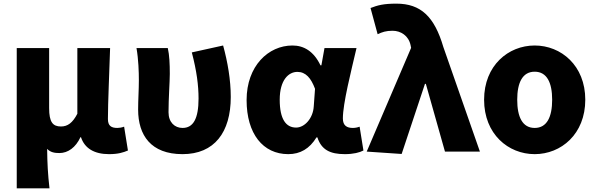

<svg xmlns="http://www.w3.org/2000/svg" viewBox="-20 -833 3275 1055"><path d="M72 202H252C243 124 240 66 239 -15C257 4 280 8 306 8C354 8 396 -23 422 -79H425C445 -18 498 14 579 14C629 14 657 5 683 -6L662 -137C649 -132 635 -130 625 -130C592 -130 573 -141 573 -179C573 -269 581 -439 585 -569H405V-208C379 -158 352 -138 315 -138C270 -138 250 -162 250 -239V-569H72Z M983 14C1158 14 1248 -106 1248 -300C1248 -394 1231 -492 1206 -583L1034 -545C1061 -442 1071 -363 1071 -292C1071 -179 1041 -130 983 -130C940 -130 906 -161 906 -216C906 -292 913 -383 913 -427C913 -481 911 -530 902 -569H730C741 -506 743 -437 743 -392C743 -338 739 -285 739 -231C739 -90 809 14 983 14Z M1564 14C1630 14 1681 -16 1719 -78H1724C1746 -10 1794 14 1875 14C1922 14 1956 5 1977 -6L1956 -137C1943 -132 1930 -130 1919 -130C1887 -130 1864 -142 1864 -182C1864 -265 1909 -440 1939 -569H1763L1746 -474H1741C1704 -551 1650 -583 1587 -583C1455 -583 1335 -471 1335 -283C1335 -98 1425 14 1564 14ZM1607 -132C1552 -132 1517 -177 1517 -285C1517 -394 1566 -438 1614 -438C1660 -438 1689 -404 1711 -345L1704 -248C1700 -183 1654 -132 1607 -132Z M2187 13 2315 -372H2320L2425 0H2617L2416 -575C2367 -742 2292 -813 2158 -813C2087 -813 2055 -804 2016 -789L2055 -645C2081 -657 2101 -664 2137 -664C2182 -664 2225 -637 2236 -585L2239 -570L1995 0Z M2918 14C3063 14 3196 -96 3196 -285C3196 -473 3063 -583 2918 -583C2773 -583 2640 -473 2640 -285C2640 -96 2773 14 2918 14ZM2918 -130C2851 -130 2822 -190 2822 -285C2822 -379 2851 -439 2918 -439C2985 -439 3014 -379 3014 -285C3014 -190 2985 -130 2918 -130Z"/></svg>

Font: Noto Sans JP Black
Style: Regular
Weight: 900
Designer: Ryoko NISHIZUKA 西塚涼子 (kana, bopomofo & ideographs); Paul D. Hunt (Latin, Greek & Cyrillic); Sandoll Communications 산돌커뮤니
Foundry: Adobe
Version: Version 2.002;hotconv 1.0.116;makeotfexe 2.5.65601